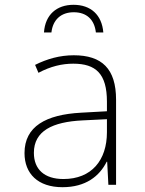

<svg xmlns="http://www.w3.org/2000/svg" viewBox="-20 -769 603 799"><path d="M286 -749C216 -749 168 -708 163 -634H194C200 -687 234 -718 287 -718C341 -718 373 -687 379 -634H410C404 -707 358 -749 286 -749ZM240 10C337 10 394 -36 424 -96H426L431 0H463V-354C463 -483 404 -539 287 -539C229 -539 176 -524 126 -499L140 -466C191 -493 238 -504 285 -504C379 -504 425 -462 425 -346V-306L317 -300C171 -292 82 -243 82 -132C82 -46 138 10 240 10ZM244 -24C165 -24 121 -64 121 -133C121 -224 198 -262 324 -268L425 -273V-219C425 -102 361 -24 244 -24Z"/></svg>

Font: Noto Sans Mono SemiCondensed ExtraLight
Style: Regular
Weight: 200
Width: 4
Designer: Monotype Design Team
Foundry: Monotype Imaging Inc.
Version: Version 2.014